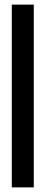

<svg xmlns="http://www.w3.org/2000/svg" viewBox="-20 -680 196 830"><path d="M31 130V-660H126V130Z"/></svg>

Font: Bricolage Grotesque 96pt Condensed Medium
Style: Regular
Weight: 500
Width: 3
Designer: Mathieu Triay
Foundry: Atelier Triay
Version: Version 1.001; ttfautohint (v1.8.4.7-5d5b);gftools[0.9.33.de